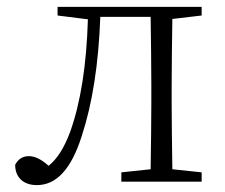

<svg xmlns="http://www.w3.org/2000/svg" viewBox="-20 -527 653 557"><path d="M87 10C144 10 187 -37 217 -132C248 -226 266 -341 271 -478H417C418 -405 419 -339 419 -282V-226C419 -173 418 -109 417 -36L332 -27V0H565V-27L480 -36C479 -109 478 -173 478 -226V-282C478 -337 479 -400 480 -472L565 -482V-507H147V-482L235 -471C231 -338 214 -229 183 -143C166 -98 146 -66 121 -46C100 -65 81 -74 64 -74C46 -74 33 -66 24 -49C24 -13 47 10 87 10Z"/></svg>

Font: AllPunType ExtraLight
Style: Regular
Weight: 280
Version: 1.0